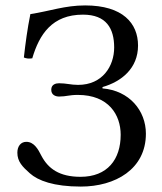

<svg xmlns="http://www.w3.org/2000/svg" viewBox="-20 -678 598 708"><path d="M44 -115C44 -82 63 -63 90 -39C120 -12 178 10 278 10C405 10 518 -54 518 -185C518 -270 457 -344 358 -352V-357C428 -377 489 -426 489 -510C489 -592 433 -658 294 -658C219 -658 164 -637 92 -626C81 -572 74 -519 68 -466C77 -462 87 -461 99 -463C125 -551 172 -624 286 -624C372 -624 401 -573 401 -503C401 -434 358 -365 268 -365C241 -365 225 -371 198 -371C186 -371 169 -367 169 -347C169 -327 186 -322 198 -322C225 -322 234 -328 267 -328C381 -328 425 -254 425 -181C425 -90 376 -26 277 -26C199 -26 158 -56 133 -103C120 -129 105 -155 77 -155C57 -155 44 -139 44 -115Z"/></svg>

Font: Libertinus Serif
Style: Regular
Weight: 400
Designer: Philipp H. Poll, Khaled Hosny
Foundry: Caleb Maclennan
Version: Version 7.050;RELEASE